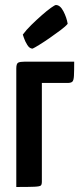

<svg xmlns="http://www.w3.org/2000/svg" viewBox="-20 -746 326 766"><path d="M45 0V-473Q45 -492 52.5 -496Q60 -500 79 -500H276Q276 -462 275 -443.5Q274 -425 268.5 -420Q263 -415 249 -415H147V-21Q147 -10 143 -6Q139 -2 117.5 -1Q96 0 45 0ZM110 -552Q98 -552 89 -566.5Q80 -581 75.5 -594.5Q71 -608 71 -608Q85 -627 105.5 -647Q126 -667 147 -685.5Q168 -704 183.5 -715Q199 -726 203 -726Q220 -726 233 -701Q246 -676 250 -651Q242 -641 222 -626Q202 -611 179 -595Q156 -579 136.5 -567Q117 -555 110 -552Z"/></svg>

Font: Yanone Kaffeesatz SemiBold
Style: Regular
Weight: 600
Designer: Yanone (Cyrillic: Daniel Pouzeot, Huerta Tipografica, and Cyreal)
Foundry: Yanone
Version: Version 2.003